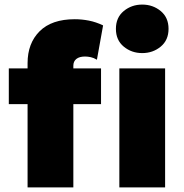

<svg xmlns="http://www.w3.org/2000/svg" viewBox="-20 -819 804 839"><path d="M100.5 0V-543Q100.5 -630 153.2 -682.5Q206 -735 306.5 -735Q337.5 -735 368.2 -729Q399 -723 430.5 -708L403.5 -558Q389.5 -566.5 376.5 -569.2Q363.5 -572 351.5 -572Q327 -572 313.8 -561.5Q300.5 -551 300.5 -532V-520H421.5V-364H300.5V0ZM18.5 -364V-520H116.5V-364ZM501.5 0V-520H701.5V0ZM601.5 -587Q555 -587 520.8 -615.2Q486.5 -643.5 486.5 -693Q486.5 -742.5 520.8 -770.8Q555 -799 601.5 -799Q648 -799 682.2 -770.8Q716.5 -742.5 716.5 -693Q716.5 -643.5 682.2 -615.2Q648 -587 601.5 -587Z"/></svg>

Font: Geologica Black
Style: Regular
Weight: 900
Designer: Sindre Bremnes, Frode Helland
Foundry: Monokrom Skriftforlag AS
Version: Version 1.010;gftools[0.9.28]